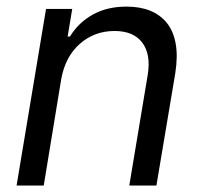

<svg xmlns="http://www.w3.org/2000/svg" viewBox="-20 -573 625 593"><path d="M169 -328.1 115.1 0H31.2L122.2 -545.5H203.1L188.9 -460.2H196Q222.7 -503.6 266.9 -528.1Q311.1 -552.6 370.7 -552.6Q412.3 -552.6 443.7 -540Q475.1 -527.3 495.6 -501.8Q516 -476.2 522.7 -437.5Q529.5 -398.8 521.3 -346.6L463.1 0H379.3L436.1 -340.9Q446.7 -404.8 419.6 -441.1Q392.4 -477.3 333.8 -477.3Q271.7 -477.3 226.6 -437.7Q181.5 -398.1 169 -328.1Z"/></svg>

Font: Karasuma Gothic
Style: Italic
Weight: 400
Italic angle: -9.39999°
Designer: Rasmus Andersson / Ryoko Nishizuka
Foundry: Genbu
Version: Version 1.00